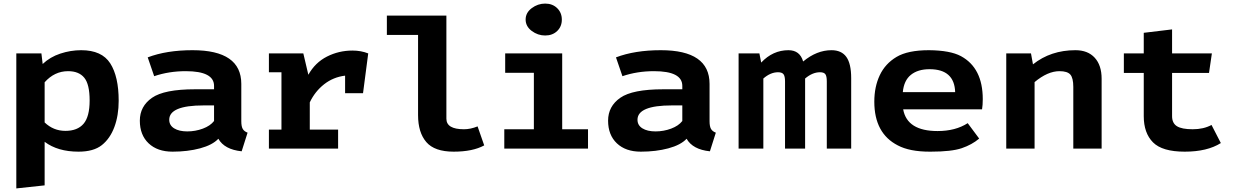

<svg xmlns="http://www.w3.org/2000/svg" viewBox="-20 -829 6880 1071"><path d="M71 222V-531H211L218 -472Q259 -511 316.5 -530Q374 -549 433 -549Q548 -549 595 -475.5Q642 -402 642 -267Q642 -185 618 -120.5Q594 -56 548 -19.5Q502 17 418 17Q302 17 229 -38V205ZM229 -146Q278 -99 345 -99Q412 -99 446 -138.5Q480 -178 480 -268.5Q480 -359 450 -395.5Q420 -432 360 -432Q284 -432 229 -370Z M1068 -331H1174V-350Q1174 -432 1016 -432Q922 -432 840 -404L804 -509Q909 -549 1054 -549Q1326 -549 1326 -361V-153Q1326 -124 1334 -110Q1342 -96 1361 -89L1328 15Q1232 5 1198 -55Q1165 -20 1096 -1.5Q1027 17 942.5 17Q858 17 809 -29.5Q760 -76 760 -156Q760 -236 828 -283.5Q896 -331 1068 -331ZM924 -161Q924 -130 951.5 -113Q979 -96 1024.5 -96Q1070 -96 1111.5 -111.5Q1153 -127 1174 -154V-241H1116Q924 -241 924 -161Z M1480 0V-106H1550V-426H1480V-531H1672L1700 -412Q1738 -480 1804 -513.5Q1870 -547 1946 -547Q1994 -547 2034 -531L2005 -309H1905V-407Q1839 -399 1788 -359Q1737 -319 1708 -258V-106H1866V0Z M2138 -634V-742H2470V-167Q2470 -108 2568 -108Q2605 -108 2644 -124L2681 -18Q2617 17 2510.5 17Q2404 17 2358 -36.5Q2312 -90 2312 -187V-634Z M2793 0V-108H2958V-423H2798V-531H3116V-108H3260V0ZM2946 -656.5Q2912 -682 2912 -720Q2912 -758 2946 -783.5Q2980 -809 3021 -809Q3062 -809 3088 -783.5Q3114 -758 3114 -719.5Q3114 -681 3088 -656Q3062 -631 3021 -631Q2980 -631 2946 -656.5Z M3680 -331H3786V-350Q3786 -432 3628 -432Q3534 -432 3452 -404L3416 -509Q3521 -549 3666 -549Q3938 -549 3938 -361V-153Q3938 -124 3946 -110Q3954 -96 3973 -89L3940 15Q3844 5 3810 -55Q3777 -20 3708 -1.5Q3639 17 3554.5 17Q3470 17 3421 -29.5Q3372 -76 3372 -156Q3372 -236 3440 -283.5Q3508 -331 3680 -331ZM3536 -161Q3536 -130 3563.5 -113Q3591 -96 3636.5 -96Q3682 -96 3723.5 -111.5Q3765 -127 3786 -154V-241H3728Q3536 -241 3536 -161Z M4100 0V-531H4216L4226 -480Q4291 -549 4378 -549Q4442 -549 4460 -486Q4536 -549 4618 -549Q4674 -549 4701 -511.5Q4728 -474 4728 -393V0H4592V-375Q4592 -404 4584 -415Q4576 -426 4554 -426Q4512 -426 4471 -391V0H4359V-375Q4359 -404 4350.5 -415Q4342 -426 4320 -426Q4278 -426 4238 -391V0Z M5162 -549Q5280 -548 5340 -516Q5462 -450 5462 -276Q5462 -243 5458 -219H5018Q5040 -98 5210 -98Q5310 -98 5378 -142L5442 -56Q5402 -22 5345 -2.5Q5288 17 5172 17Q5169 17 5166 17Q5054 17 4988 -18Q4857 -85 4857 -262Q4857 -345 4887.5 -409.5Q4918 -474 4981 -511.5Q5044 -549 5162 -549ZM5016 -315H5308Q5304 -443 5165 -443Q5100 -443 5061 -411.5Q5022 -380 5016 -315Z M5593 0V-531H5731L5742 -470Q5841 -549 5979 -549Q6048 -549 6086.5 -507Q6125 -465 6125 -390V0H5967V-344Q5967 -394 5950.5 -413Q5934 -432 5890 -432Q5824 -432 5751 -371V0Z M6249 -422V-531H6360V-646L6518 -665V-531H6740L6724 -422H6518V-181Q6518 -142 6545 -125Q6572 -108 6633 -108Q6694 -108 6738 -132L6790 -31Q6714 17 6588.5 17Q6463 17 6411.5 -35Q6360 -87 6360 -181V-422Z"/></svg>

Font: Fix15 Mono
Style: Bold
Weight: 700
Designer: Carrois Corporate & Edenspiekermann AG
Foundry: Carrois Corporate GbR & Edenspiekermann AG
Version: Version 3.206